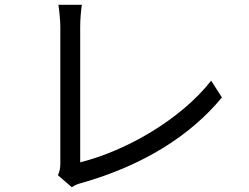

<svg xmlns="http://www.w3.org/2000/svg" viewBox="-20 -764 1040 802"><path d="M280 18C295 7 311 3 322 0C577 -73 774 -196 907 -357L862 -427C736 -266 508 -134 315 -86V-653C315 -682 318 -719 322 -744H224C227 -725 232 -679 232 -653V-81C232 -61 229 -48 222 -32Z"/></svg>

Font: Spoqa Han Sans Neo Regular
Style: Regular
Weight: 400
Designer: [Spoqa Han Sans Neo] Dong-huui Kim  Younghwa Kang  Yujin Lee  [Noto Sans] Ryoko NISHIZUKA  (kana & ideographs); Paul D. 
Foundry: Spoqa (http://www.spoqa-han-sans.com)
Version: Version 1.000